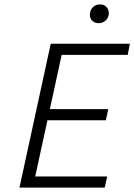

<svg xmlns="http://www.w3.org/2000/svg" viewBox="-20 -858 614 878"><path d="M431 -752Q411 -752 399.5 -765.5Q388 -779 392 -799Q394 -816 407 -827Q420 -838 438 -838Q457 -838 468.5 -824Q480 -810 477 -790Q474 -773 461 -762.5Q448 -752 431 -752ZM564 -607H262L208 -359H475L464 -308H197L141 -51H470L459 0H69L212 -658H574Z"/></svg>

Font: EauTestInfant Semilight
Style: Italic
Weight: 300
Italic angle: -12°
Designer: Christian Thalmann (Catharsis Fonts)
Version: Version 0.001;PS 000.001;hotconv 1.0.88;makeotf.lib2.5.64775